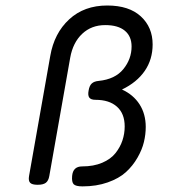

<svg xmlns="http://www.w3.org/2000/svg" viewBox="-20 -663 640 694"><path d="M161.6 -460.4 85 -26.9Q82 -9.8 88.9 -2.4Q95.7 4.9 115.7 4.9H116.7Q136.2 4.9 145.8 -2.4Q155.3 -9.8 158.2 -26.9L233.9 -455.1Q243.7 -509.3 277.1 -540.8Q310.5 -572.3 360.4 -572.3Q406.7 -572.3 431.2 -552Q455.6 -531.7 455.6 -495.1Q455.6 -449.7 425.8 -413.1Q396 -376.5 336.9 -370.6Q320.3 -369.1 311.8 -361.3Q303.2 -353.5 300.3 -335.9Q296.9 -318.4 302.7 -310.3Q308.6 -302.2 325.2 -302.2Q375 -302.2 402.8 -277.3Q430.7 -252.4 430.7 -206.1Q430.7 -179.7 422.6 -155.5Q414.6 -131.3 397.5 -109.6Q380.4 -87.9 349.4 -74.7Q318.4 -61.5 276.9 -61.5Q243.7 -61.5 240.7 -26.9Q238.8 -4.9 246.3 2.9Q253.9 10.7 278.3 10.7Q328.6 10.7 369.4 -3.7Q410.2 -18.1 435.1 -40.8Q460 -63.5 476.8 -92.8Q493.7 -122.1 500.2 -149.7Q506.8 -177.2 506.8 -204.1Q506.8 -251 484.4 -285.9Q461.9 -320.8 420.9 -339.4Q474.6 -365.2 503.2 -406.7Q531.7 -448.2 531.7 -502.4Q531.7 -564.5 489 -603.8Q446.3 -643.1 367.7 -643.1Q284.2 -643.1 230 -593Q175.8 -543 161.6 -460.4Z"/></svg>

Font: Courier Prime Code
Style: Italic
Weight: 400
Italic angle: -10°
Designer: Alan Dague-Greene
Foundry: Quote-Unquote Apps
Version: Version 3.18